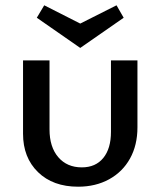

<svg xmlns="http://www.w3.org/2000/svg" viewBox="-20 -698 605 725"><path d="M283 -517 119 -631 147 -678 283 -609 420 -678 447 -631ZM499 -470V-217Q499 -150 471 -99.5Q443 -49 392 -21Q341 7 275 7Q180 7 123.5 -48Q67 -103 67 -193V-470H167V-209Q167 -143 200 -104.5Q233 -66 289 -66Q341 -66 370 -101.5Q399 -137 399 -200V-470Z"/></svg>

Font: Ysabeau SC Semibold
Style: Regular
Weight: 600
Designer: Christian Thalmann (Catharsis Fonts)
Version: Version 0.003